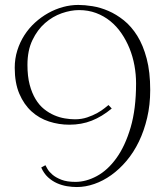

<svg xmlns="http://www.w3.org/2000/svg" viewBox="-20 -711 672 782"><path d="M147.9 -28.8 165 -38.1Q167 -33.7 173.6 -22.5Q180.2 -11.2 193.8 0.5Q207.5 12.2 230 21Q252.4 29.8 287.1 29.8Q330.6 29.8 374.5 6.1Q418.5 -17.6 454.1 -66.9Q489.7 -116.2 512 -191.7Q534.2 -267.1 534.2 -371.1Q534.2 -407.7 527.6 -444.1Q521 -480.5 507.6 -513.7Q494.1 -546.9 474.6 -575.4Q455.1 -604 429.2 -625Q403.3 -646 371.3 -658Q339.4 -669.9 301.8 -669.9Q268.6 -669.9 231.4 -657Q194.3 -644 163.3 -616.9Q132.3 -589.8 112.1 -547.6Q91.8 -505.4 91.8 -446.8Q91.8 -400.4 100.8 -366.2Q109.9 -332 124.8 -307.4Q139.6 -282.7 159.4 -266.8Q179.2 -251 200.7 -241.7Q222.2 -232.4 244.1 -228.8Q266.1 -225.1 285.2 -225.1Q312 -225.1 335.2 -232.9Q358.4 -240.7 376.2 -250.7Q394 -260.7 405.8 -270.3Q417.5 -279.8 421.9 -283.2L435.1 -269Q395 -235.8 353.5 -219.5Q312 -203.1 262.2 -203.1Q219.7 -203.1 179.7 -216.1Q139.6 -229 108.6 -257.1Q77.6 -285.2 58.8 -329.1Q40 -373 40 -435.1Q40 -472.2 50.5 -505.6Q61 -539.1 79.3 -567.6Q97.7 -596.2 122.6 -618.9Q147.5 -641.6 176.3 -657.7Q205.1 -673.8 236.3 -682.4Q267.6 -690.9 298.8 -690.9Q324.7 -690.9 356.7 -685.8Q388.7 -680.7 421.1 -666.7Q453.6 -652.8 484.4 -628.2Q515.1 -603.5 539.1 -565.2Q563 -526.9 577.4 -472.4Q591.8 -418 591.8 -344.2Q591.8 -283.7 579.3 -231Q566.9 -178.2 545.7 -134.3Q524.4 -90.3 495.4 -55.9Q466.3 -21.5 433.1 2.2Q399.9 25.9 364 38.3Q328.1 50.8 293 50.8Q273.9 50.8 252.9 47.4Q231.9 43.9 212.2 35.2Q192.4 26.4 175.5 11Q158.7 -4.4 147.9 -28.8Z"/></svg>

Font: Clicker Script
Style: Regular
Weight: 400
Designer: Astigmatic (AOETI)
Foundry: Astigmatic (AOETI)
Version: Version 1.000